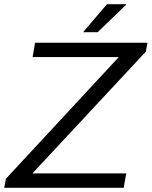

<svg xmlns="http://www.w3.org/2000/svg" viewBox="-38 -888 717 908"><path d="M355 -735.8 467.8 -868.2H558.1V-865.2L423.8 -735.8ZM-18.1 0 -9.8 -43 523.9 -618.2H116.2L127.9 -686H659.2L651.9 -644L115.2 -67.9H559.1L546.9 0Z"/></svg>

Font: Archivo Light
Style: Italic
Weight: 300
Italic angle: -10°
Designer: Hector Gatti
Foundry: Omnibus-Type
Version: Version 2.001